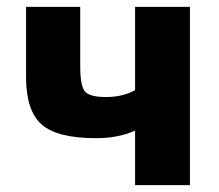

<svg xmlns="http://www.w3.org/2000/svg" viewBox="-20 -540 640 560"><path d="M374 -159Q325 -137 260 -137Q147 -137 101.5 -177Q56 -217 56 -315V-520H214V-347Q214 -289 228 -273Q242 -257 289 -257Q338 -257 374 -277V-520H534V0H374Z"/></svg>

Font: Mplus 1p ExtraBold
Style: Regular
Weight: 800
Version: Version 1.061